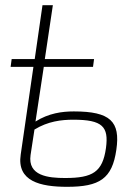

<svg xmlns="http://www.w3.org/2000/svg" viewBox="-20 -710 535 741"><path d="M265 -280C219 -280 168 -273 117 -241L149 -452H339L343 -482H153L184 -690H144L114 -482H25L21 -452H109L60 -114C44 -10 136 11 239 11C364 11 413 -20 429 -132C445 -241 406 -280 265 -280ZM389 -139C376 -46 338 -23 231 -23C167 -23 86 -31 98 -112L113 -210C165 -242 217 -248 263 -248C376 -248 400 -221 389 -139Z"/></svg>

Font: Exo 2 Extra Light
Style: Italic
Weight: 250
Italic angle: -8°
Designer: Natanael Gama
Version: Version 1.001;PS 001.001;hotconv 1.0.88;makeotf.lib2.5.64775